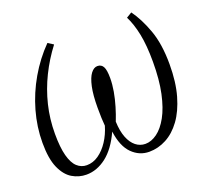

<svg xmlns="http://www.w3.org/2000/svg" viewBox="-129 -901 1132 1064"><g transform="rotate(-20 437.0 -369.0)"><path d="M207.5 11Q163 11 124.2 -12.2Q85.5 -35.5 61.5 -89.8Q37.5 -144 37.5 -237.5Q37.5 -331 63.5 -423Q89.5 -515 137.8 -598.2Q186 -681.5 252.5 -749L284.5 -728.5Q233 -661 196 -585.8Q159 -510.5 139.2 -429.2Q119.5 -348 119.5 -261.5Q119.5 -180.5 132.8 -131.2Q146 -82 170.2 -59.8Q194.5 -37.5 227 -37.5Q264 -37.5 297 -60.5Q330 -83.5 355.5 -122.5Q381 -161.5 395 -209.5Q393 -233 392 -256Q391 -279 391 -315.5Q391 -391 401.5 -439.2Q412 -487.5 429.8 -510.8Q447.5 -534 468.5 -534Q491.5 -534 502.2 -514.8Q513 -495.5 513 -447.5Q513 -410.5 505.8 -369.2Q498.5 -328 486.2 -287Q474 -246 459.5 -209.5Q461.5 -153.5 476.5 -115.2Q491.5 -77 516.5 -57.2Q541.5 -37.5 572.5 -37.5Q607.5 -37.5 642 -62.5Q676.5 -87.5 704.8 -138.5Q733 -189.5 749.8 -267.5Q766.5 -345.5 766.5 -451.5Q766.5 -548 752.8 -615.2Q739 -682.5 715 -729.5L747 -749Q788 -693 818.2 -609.8Q848.5 -526.5 848.5 -407Q848.5 -301.5 826 -223Q803.5 -144.5 765.5 -92.5Q727.5 -40.5 679 -14.8Q630.5 11 578 11Q520 11 477 -31.8Q434 -74.5 422 -164.5Q381.5 -75.5 325.5 -32.2Q269.5 11 207.5 11Z"/></g></svg>

Font: Merriweather 36pt Light
Style: Italic
Weight: 300
Italic angle: -7.8°
Version: Version 2.101